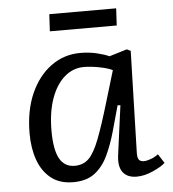

<svg xmlns="http://www.w3.org/2000/svg" viewBox="-52 -756 735 818"><g transform="rotate(-5 315.5 -347.0)"><path d="M509 -90Q508 -67 514.5 -58Q521 -49 536 -49Q547 -49 564.5 -55Q582 -61 598 -73L623 -34Q605 -18 569 -2Q533 14 500 14Q460 14 441 -11Q422 -36 429 -86L457 -295L445 -296L415 -188Q399 -131 377.5 -85.5Q356 -40 321 -13Q286 14 229 14Q171 14 134 -15.5Q97 -45 79 -95Q61 -145 61 -208Q61 -306 93 -378.5Q125 -451 180.5 -491.5Q236 -532 306 -532Q344 -532 377 -524Q410 -516 429 -507L505 -530L521 -522ZM241 -55Q278 -55 301.5 -78.5Q325 -102 347 -159Q369 -216 399 -317L438 -447Q418 -457 381.5 -464Q345 -471 316 -471Q269 -471 232.5 -439Q196 -407 175.5 -349Q155 -291 155 -212Q155 -132 176 -93.5Q197 -55 241 -55ZM189 -708H475L471 -635H185Z"/></g></svg>

Font: Literata 7pt
Style: Italic
Weight: 400
Italic angle: -2°
Designer: Latin by Veronika Burian and Jose Scaglione. Greek by Irene Vlachou. Cyrillic by Vera Evstafieva
Foundry: TypeTogether
Version: Version 3.002